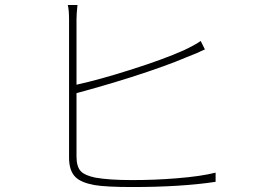

<svg xmlns="http://www.w3.org/2000/svg" viewBox="-20 -771 1040 773"><path d="M288 -141Q288 -99 306 -81Q321 -65 363 -56Q418 -46 512 -46Q603 -46 689 -53Q790 -61 848 -76V-39Q710 -18 512 -18Q406 -18 360 -26Q306 -36 284 -58Q258 -83 258 -137V-693Q258 -730 253 -751H292Q288 -717 288 -693V-430Q383 -451 502 -489Q636 -531 721 -569Q767 -591 788 -606L805 -572Q799 -570 789 -565L772 -557Q748 -547 732 -541Q648 -505 507 -460Q396 -425 288 -396Z"/></svg>

Font: Noto Sans CJK TC Thin
Style: Regular
Weight: 250
Designer: Ryoko NISHIZUKA ???? (kana & ideographs); Paul D. Hunt (Latin, Greek & Cyrillic); Wenlong ZHANG ??? (bopomofo); Sandoll 
Foundry: Adobe Systems Incorporated
Version: Version 1.004 January 19, 2016